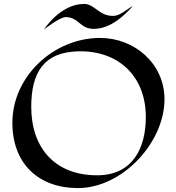

<svg xmlns="http://www.w3.org/2000/svg" viewBox="-20 -917 897 977"><path d="M817 -412C817 -593 665 -724 489 -724C255 -724 43 -530 43 -292C43 -87 173 40 377 40C602 40 817 -191 817 -412ZM722 -322C722 -160 653 -25 474 -25C260 -25 139 -164 139 -373C139 -547 202 -656 389 -656C590 -656 722 -523 722 -322ZM656 -887C625 -870 591 -836 556 -836C482 -836 462 -897 408 -897C286 -897 204 -767 204 -767C204 -767 284 -830 314 -830C381 -830 386 -770 457 -770C546 -770 621 -846 656 -887Z"/></svg>

Font: Fondamento
Style: Regular
Weight: 400
Designer: Astigmatic (AOETI)
Foundry: Astigmatic (AOETI)
Version: Version 1.001